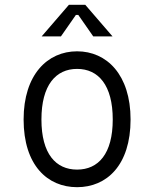

<svg xmlns="http://www.w3.org/2000/svg" viewBox="-20 -765 640 797"><path d="M233 -614 295 -703H305L367 -614H447L334 -745H266L153 -614ZM448 -269C448 -126 388 -61 300 -61C212 -61 152 -126 152 -269C152 -412 212 -479 300 -479C388 -479 448 -412 448 -269ZM78 -269C78 -79 177 12 300 12C423 12 522 -79 522 -269C522 -455 423 -552 300 -552C177 -552 78 -455 78 -269Z"/></svg>

Font: Fliege Mono Light
Style: Regular
Weight: 300
Version: Version 0.020;Glyphs 3.3 (3306)